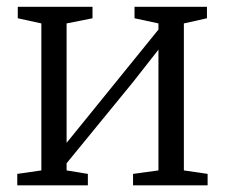

<svg xmlns="http://www.w3.org/2000/svg" viewBox="-20 -558 677 578"><path d="M32 0V-34.5L104.5 -45V-487.5L33.5 -503V-537.5H258.5V-503L180.5 -487.5V-128L251.5 -215.5L457 -469V-487.5L385 -503V-537.5H603V-503L533.5 -487.5V-45L605 -34.5V0H380.5V-34.5L457 -45V-408.5L380.5 -311L180.5 -66.5V-45L244.5 -34.5V0Z"/></svg>

Font: Merriweather 60pt Light
Style: Regular
Weight: 300
Version: Version 2.100